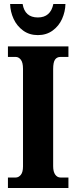

<svg xmlns="http://www.w3.org/2000/svg" viewBox="-20 -948 384 968"><path d="M20 -53H59Q74 -53 85 -66.5Q96 -80 96 -109V-601Q96 -633 85 -647Q74 -661 59 -661H20V-714H325V-661H285Q267 -661 257.5 -647.5Q248 -634 248 -600V-110Q248 -82 258.5 -67.5Q269 -53 285 -53H325V0H20ZM31 -928H94Q105 -860 171 -860Q235 -860 249 -928H310Q309 -889 293 -853Q277 -817 245.5 -794Q214 -771 171 -771Q128 -771 96.5 -794Q65 -817 48.5 -853Q32 -889 31 -928Z"/></svg>

Font: Noto Serif CondExtraBold
Style: Regular
Weight: 800
Width: 3
Designer: Monotype Design Team
Foundry: Monotype Imaging Inc.
Version: Version 1.001